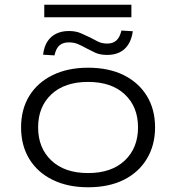

<svg xmlns="http://www.w3.org/2000/svg" viewBox="-20 -783 744 811"><path d="M352 8Q266 8 202 -23.5Q138 -55 103.5 -112Q69 -169 69 -245Q69 -321 103.5 -377.5Q138 -434 202 -465.5Q266 -497 352 -497Q440 -497 503 -465.5Q566 -434 600.5 -377.5Q635 -321 635 -245Q635 -170 600.5 -112.5Q566 -55 503 -23.5Q440 8 352 8ZM352 -52Q451 -52 507 -105Q563 -158 563 -245Q563 -332 507 -384.5Q451 -437 352 -437Q253 -437 197 -384.5Q141 -332 141 -245Q141 -158 197 -105Q253 -52 352 -52ZM167 -710V-763H535V-710ZM210 -549 162 -552Q166 -586 180.5 -608Q195 -630 218 -641Q241 -652 271 -652Q301 -652 323 -642Q345 -632 362 -624Q376 -616 393.5 -607.5Q411 -599 433 -599Q457 -599 471.5 -612Q486 -625 493 -654L541 -651Q534 -602 506.5 -576.5Q479 -551 432 -551Q402 -551 381 -561Q360 -571 343 -580Q327 -589 310 -596.5Q293 -604 270 -604Q247 -604 232 -592Q217 -580 210 -549Z"/></svg>

Font: Nunito Sans 10pt Expanded Light
Style: Regular
Weight: 300
Width: 7
Designer: Vernon Adams
Foundry: Vernon Adams
Version: Version 3.101;gftools[0.9.27]